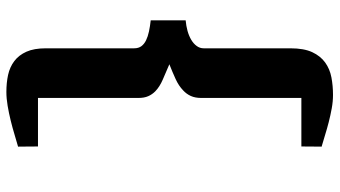

<svg xmlns="http://www.w3.org/2000/svg" viewBox="-248 -674 1049 593"><g transform="rotate(-90 276.5 -377.5)"><path d="M270.5 28.8V-280.8Q270.5 -299.3 276.6 -312.7Q282.7 -326.2 293.9 -336.4Q308.1 -350.1 328.9 -359.6Q349.6 -369.1 374.5 -378.9Q348.6 -390.1 326.9 -399.4Q305.2 -408.7 291 -422.4Q281.2 -432.1 275.9 -444.3Q270.5 -456.5 270.5 -474.1V-784.7H120.6Q120.6 -800.3 120.4 -815.4Q120.1 -830.6 120.1 -846.2Q135.7 -850.6 156.7 -856.9Q177.7 -863.3 200.4 -868.9Q223.1 -874.5 246.1 -878.4Q269 -882.3 289.1 -882.3Q317.4 -882.3 341.8 -877Q366.2 -871.6 384.5 -857.7Q402.8 -843.8 413.3 -820.3Q423.8 -796.9 423.8 -760.7V-487.8Q423.8 -474.1 430.4 -465.3Q437 -456.5 448.5 -450.9Q460 -445.3 475.8 -441.9Q491.7 -438.5 510.3 -436.5V-328.6Q493.2 -327.1 477.5 -322.8Q461.9 -318.4 450 -311.3Q438 -304.2 430.9 -294.4Q423.8 -284.7 423.8 -272.9V-4.9Q423.8 36.6 411.9 62.3Q399.9 87.9 379.9 102.3Q359.9 116.7 334 121.6Q308.1 126.5 279.8 126.5Q259.8 126.5 238.3 122.6Q216.8 118.7 195.8 113.3Q174.8 107.9 155.3 101.8Q135.7 95.7 120.1 91.3Q120.1 75.7 120.4 60.1Q120.6 44.4 120.6 28.8Z"/></g></svg>

Font: Merriweather
Style: Heavy
Weight: 900
Version: Version 1.003